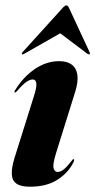

<svg xmlns="http://www.w3.org/2000/svg" viewBox="-20 -679 351 708"><path d="M192.5 -45Q181 -45 177.5 -59.2Q174 -73.5 187 -115.5L257.5 -341Q269 -378.5 265.2 -403.5Q261.5 -428.5 244.2 -441Q227 -453.5 198.5 -453.5Q150.5 -453.5 107.5 -423.8Q64.5 -394 35.5 -346Q33.5 -342.5 33 -340.5Q32.5 -338.5 34.5 -338Q37 -338 38.5 -339.2Q40 -340.5 43 -343.5Q65 -369 78 -377.5Q91 -386 100.5 -386Q112 -386 114 -372Q116 -358 104.5 -322.5L33.5 -96.5Q22.5 -60.5 23.5 -37Q24.5 -13.5 40.5 -2Q56.5 9.5 90.5 9.5Q151.5 9.5 191.2 -15.8Q231 -41 250 -79Q253.5 -85.5 253.5 -88.8Q253.5 -92 251.5 -92Q249.5 -92.5 248.2 -91Q247 -89.5 243 -84.5Q226 -62.5 214.5 -53.8Q203 -45 192.5 -45ZM239.4 -577.5H174L303.2 -480Q305.3 -479 307 -478.5Q308.7 -478 309.5 -479Q311.2 -480 311.5 -482.2Q311.7 -484.5 310.4 -486.5L233.9 -651Q231.8 -655 229.9 -657Q227.9 -659 224.5 -659Q221.1 -659 218.6 -657Q216 -655 212.2 -651L63 -486.5Q61.3 -484.5 60.7 -482.2Q60.1 -480 60.9 -479Q61.8 -478 63.9 -478.5Q66 -479 68.1 -480Z"/></svg>

Font: Fraunces 120pt
Style: Bold Italic
Weight: 700
Italic angle: -16°
Version: Version 1.000;[b76b70a41]